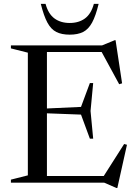

<svg xmlns="http://www.w3.org/2000/svg" viewBox="-20 -938 699 986"><path d="M458.5 -511.5 445 -368 458.5 -226H441.5L396 -349.5L156 -358.5V-378L396 -389L441.5 -511.5ZM607 -510 592 -505.5 495.5 -683 561 -671H153.5V-705H504.5L569 -731.5H573.5ZM504.5 -21 617.5 -198.5 632 -194.5 582.5 27.5H578L515 0H153.5V-34H569.5ZM36 0V-15.5L123 -37.5V-667.5L36 -689.5V-705H221V0ZM338 -820Q384.5 -820 416.2 -843.2Q448 -866.5 462 -918H486.5Q471.5 -856 452.8 -821.8Q434 -787.5 406.8 -773.8Q379.5 -760 338 -760Q296.5 -760 269.2 -773.8Q242 -787.5 223.5 -821.8Q205 -856 189.5 -918H214Q228 -866.5 259.8 -843.2Q291.5 -820 338 -820Z"/></svg>

Font: Newsreader 60pt
Style: Regular
Weight: 400
Designer: Hugues Gentile
Foundry: Production Type
Version: Version 1.003